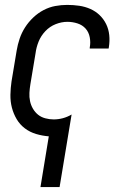

<svg xmlns="http://www.w3.org/2000/svg" viewBox="-20 -548 515 783"><path d="M145 215 179 8Q153 6 127.5 -1.5Q102 -9 81.5 -24.5Q61 -40 48 -62Q35 -84 28.5 -109Q22 -134 22.5 -161.5Q23 -189 27 -216L48 -342Q52 -366 60 -390Q68 -414 82 -436Q96 -458 115.5 -476.5Q135 -495 158 -507Q181 -519 205.5 -523.5Q230 -528 254 -528Q279 -528 303 -524.5Q327 -521 348.5 -511.5Q370 -502 386.5 -486Q403 -470 413 -449.5Q423 -429 425.5 -405Q428 -381 424 -356L423 -350H346V-354Q350 -375 346 -396Q342 -417 329 -431.5Q316 -446 296 -452.5Q276 -459 255 -459Q231 -459 207 -449.5Q183 -440 165 -421Q147 -402 137.5 -378.5Q128 -355 125 -331L104 -205Q101 -187 100 -169.5Q99 -152 102.5 -135.5Q106 -119 114.5 -104.5Q123 -90 135.5 -80Q148 -70 165 -65.5Q182 -61 199 -61Q218 -61 236.5 -66Q255 -71 272 -81L223 215Z"/></svg>

Font: Iosevka QP
Style: Italic
Weight: 400
Italic angle: -9°
Designer: Belleve Invis
Foundry: Belleve Invis
Version: Version 20.0.0; ttfautohint (v1.8.4)